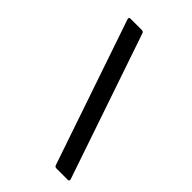

<svg xmlns="http://www.w3.org/2000/svg" viewBox="-214 -775 849 849"><g transform="rotate(45 210.5 -350.0)"><path d="M301 -8 69 -688Q68 -690 68 -693Q68 -700 77 -700H147Q156 -700 159 -692L391 -12Q392 -10 392 -7Q392 0 383 0H314Q304 0 301 -8Z"/></g></svg>

Font: Barlow GEO Medium
Style: Regular
Weight: 500
Designer: Jeremy Tribby
Foundry: Tribby Type
Version: Version 1.408